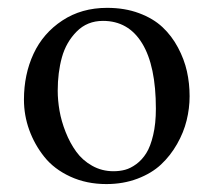

<svg xmlns="http://www.w3.org/2000/svg" viewBox="-20 -459 544 489"><path d="M41 -205.1Q41 -269.5 65.4 -322Q89.8 -374.5 138.7 -406.7Q187.5 -439 252.9 -439Q297.9 -439 334 -425.5Q370.1 -412.1 393.8 -389.9Q417.5 -367.7 433.3 -337.9Q449.2 -308.1 456.1 -277.3Q462.9 -246.6 462.9 -213.9Q462.9 -183.1 455.3 -152.3Q447.8 -121.6 430.9 -92Q414.1 -62.5 390.1 -40Q366.2 -17.6 330.1 -3.9Q293.9 9.8 251 9.8Q200.2 9.8 158.9 -9.3Q117.7 -28.3 92.8 -59.6Q67.9 -90.8 54.4 -128.2Q41 -165.5 41 -205.1ZM242.2 -405.8Q202.1 -405.8 175.3 -378.7Q148.4 -351.6 137.7 -313Q127 -274.4 127 -228Q127 -203.6 131.6 -177Q136.2 -150.4 147.2 -122.6Q158.2 -94.7 174.1 -72.8Q189.9 -50.8 214.6 -36.9Q239.3 -22.9 269 -22.9Q284.7 -22.9 298.6 -26.6Q312.5 -30.3 327.1 -41Q341.8 -51.8 352.5 -68.8Q363.3 -85.9 370.1 -115Q377 -144 377 -182.1Q377 -291.5 342 -348.6Q307.1 -405.8 242.2 -405.8Z"/></svg>

Font: Linux Libertine G
Style: Regular
Weight: 400
Designer: Philipp H. Poll
Foundry: Philipp H. Poll
Version: Version 4.7.5